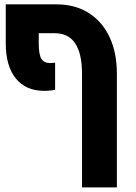

<svg xmlns="http://www.w3.org/2000/svg" viewBox="-20 -609 610 864"><path d="M178.7 -200.2Q96.2 -200.2 51 -256.1Q5.9 -312 5.9 -414.1V-589.4H234.4Q317.9 -589.4 378.9 -550.8Q439.9 -512.2 472.9 -442.4Q505.9 -372.6 505.9 -278.3V234.4H349.1V-276.4Q349.1 -459.5 226.6 -459.5H154.3V-413.6Q154.3 -364.7 166 -345Q177.7 -325.2 205.6 -325.2Q212.9 -325.2 217.3 -325.9Q221.7 -326.7 228 -327.1V-204.6Q220.2 -203.1 207.3 -201.7Q194.3 -200.2 178.7 -200.2Z"/></svg>

Font: Lunasima
Style: Bold
Weight: 700
Designer: The DocRepair Project, Monotype Design Team
Foundry: Google
Version: Version 2.009